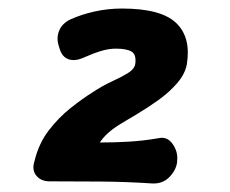

<svg xmlns="http://www.w3.org/2000/svg" viewBox="-20 -715 540 450"><path d="M96 -290Q76 -290 65 -303.5Q54 -317 61 -338Q71 -379 94 -409Q117 -439 144.5 -461Q172 -483 196 -498Q220 -514 242 -524Q264 -534 279.5 -543.5Q295 -553 297 -565Q300 -587 288.5 -594Q277 -601 251 -601Q236 -601 218.5 -596Q201 -591 176 -580Q156 -571 141 -576Q126 -581 120 -600L117 -610Q112 -628 119 -644Q126 -660 144 -669Q170 -681 201.5 -688Q233 -695 266 -695Q357 -695 392.5 -661.5Q428 -628 418 -565Q414 -542 395.5 -520.5Q377 -499 352 -481Q327 -463 302.5 -448.5Q278 -434 260 -423Q244 -413 232.5 -402.5Q221 -392 214 -381Q248 -381 282 -383Q316 -385 351 -391Q372 -396 385 -377Q398 -358 395 -337V-334Q392 -315 376.5 -299.5Q361 -284 337 -285Q277 -289 217 -289.5Q157 -290 96 -290Z"/></svg>

Font: Winky Sans ExtraBold
Style: Italic
Weight: 800
Italic angle: -8.97852°
Designer: Simon Atzbach
Foundry: typofactur
Version: Version 1.205